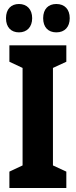

<svg xmlns="http://www.w3.org/2000/svg" viewBox="-20 -941 379 961"><path d="M10 -850C10 -804 36 -779 75 -779C115 -779 141 -806 141 -850C141 -894 115 -921 75 -921C36 -921 10 -896 10 -850ZM196 -850C196 -805 221 -779 262 -779C304 -779 329 -806 329 -850C329 -894 304 -921 262 -921C222 -921 196 -896 196 -850ZM312 0V-82L245 -113V-601L312 -632V-714H27V-632L93 -601V-113L27 -82V0Z"/></svg>

Font: Noto Sans Lao UI ExtCond ExtBd
Style: Regular
Weight: 800
Width: 2
Designer: Monotype Design Team
Foundry: Monotype Imaging Inc.
Version: Version 2.000